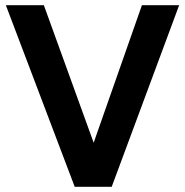

<svg xmlns="http://www.w3.org/2000/svg" viewBox="-20 -720 712 740"><path d="M268 0 2.5 -700H149L341 -170L527 -700H670.5L410.5 0Z"/></svg>

Font: Geologica Cursive Medium
Style: Regular
Weight: 500
Designer: Sindre Bremnes, Frode Helland
Foundry: Monokrom Skriftforlag AS
Version: Version 1.010;gftools[0.9.28]